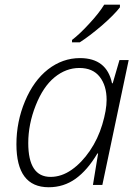

<svg xmlns="http://www.w3.org/2000/svg" viewBox="-20 -786 593 816"><path d="M286.1 -606V-616.2Q319.3 -641.6 359.4 -685.5Q400.4 -729.5 422.9 -766.1H489.7V-754.9Q465.3 -723.1 412.6 -677.2Q359.4 -631.8 318.8 -606ZM187 9.8Q49.8 9.8 49.8 -172.9Q49.8 -269 86.4 -356.2Q123 -443.4 184.1 -491.2Q246.1 -539.1 319.8 -539.1Q433.6 -539.1 456.1 -432.1H459L487.8 -530.8H526.9L415 0H375L397 -133.8H394Q351.6 -62.5 301.3 -26.4Q251 9.8 187 9.8ZM100.1 -178.2Q100.1 -34.2 194.8 -34.2Q241.2 -34.2 284.2 -64.2Q327.1 -94.2 361.8 -145Q396.5 -195.8 414.8 -257.1Q433.1 -318.4 433.1 -361.8Q433.1 -421.9 403.8 -459.5Q374.5 -497.1 317.4 -497.1Q260.3 -497.1 211.7 -457.3Q163.1 -417.5 131.6 -337.6Q100.1 -257.8 100.1 -178.2Z"/></svg>

Font: Open Sans Hebrew Light
Style: Italic
Weight: 300
Italic angle: -12°
Foundry: Ascender Corporation, Yanek Iontef
Version: Version 2.001;PS 002.001;hotconv 1.0.70;makeotf.lib2.5.58329